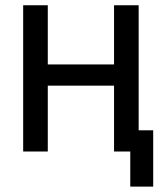

<svg xmlns="http://www.w3.org/2000/svg" viewBox="-20 -565 615 716"><path d="M551.3 130.9H465.8V0H405.3V-245.6H158.2V0H66.4V-545.4H158.2V-324.7H405.3V-545.4H497.1V-79.1H551.3Z"/></svg>

Font: IranNastaliq
Style: Regular
Weight: 400
Designer: Hossein Zahedi
Version: Version 1.5